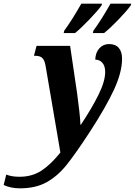

<svg xmlns="http://www.w3.org/2000/svg" viewBox="-168 -786 735 1046"><path d="M-148 222 -134 165Q-105 177 -62 177Q6 177 56.5 144.5Q107 112 161 45L80 -429Q75 -458 62.5 -470Q50 -482 25 -482H17L31 -536H214L252 -278Q258 -235 264 -182Q270 -129 270 -107H273Q334 -199 369.5 -271.5Q405 -344 405 -394Q405 -426 390 -443.5Q375 -461 351 -461Q352 -499 373 -522.5Q394 -546 426 -546Q461 -546 479 -525Q497 -504 497 -466Q497 -393 453.5 -298.5Q410 -204 321 -67Q242 54 193.5 114Q145 174 85.5 207Q26 240 -59 240Q-109 240 -148 222ZM182 -619Q224 -676 275 -766H388L385 -756Q365 -728 319 -680Q273 -632 241 -606H179ZM341 -619Q383 -676 434 -766H547L544 -756Q524 -728 478 -680Q432 -632 399 -606H338Z"/></svg>

Font: Noto Serif CondExtraBold
Style: Italic
Weight: 800
Width: 3
Italic angle: -12°
Designer: Monotype Design Team
Foundry: Monotype Imaging Inc.
Version: Version 1.001